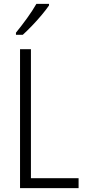

<svg xmlns="http://www.w3.org/2000/svg" viewBox="-20 -967 444 987"><path d="M83 0V-714H139V-51H384V0ZM232 -939Q217 -917 193.5 -889Q170 -861 144 -834Q118 -807 97 -788H62V-799Q92 -836 119.5 -874Q147 -912 167 -947H232Z"/></svg>

Font: Noto Sans Georgian Condensed Light
Style: Regular
Weight: 300
Width: 3
Designer: Monotype Design Team, Akaki Razmadze
Foundry: Google LLC
Version: Version 2.005; ttfautohint (v1.8.4.7-5d5b)